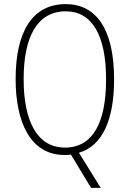

<svg xmlns="http://www.w3.org/2000/svg" viewBox="-20 -837 631 934"><path d="M535 -451C535 -697 447 -817 300 -817C140 -817 56 -687 56 -452C56 -244 127 -83 294 -83C304 -83 314 -83 325 -85L423 77H470L364 -94C476 -127 535 -249 535 -451ZM95 -452C95 -656 160 -782 300 -782C428 -782 496 -665 496 -451C496 -241 432 -119 296 -119C163 -119 95 -244 95 -452Z"/></svg>

Font: Noto Sans Telugu UI Condensed ExtraLight
Style: Regular
Weight: 200
Width: 3
Designer: Jelle Bosma - Monotype Design Team
Foundry: Monotype Imaging Inc.
Version: Version 2.005